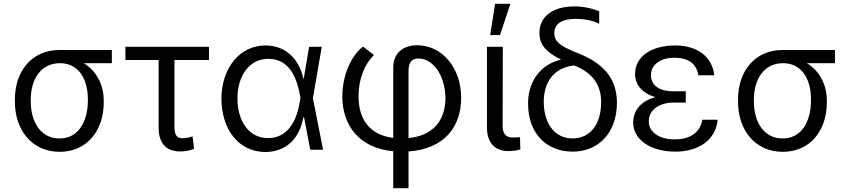

<svg xmlns="http://www.w3.org/2000/svg" viewBox="-20 -794 4505 1018"><path d="M59 -264V-258C58 -103 151 11 296 11C439 11 531 -99 530 -254V-260C531 -346 488 -421 424 -459H573V-529H296C148 -529 58 -416 59 -264ZM143 -258V-264C143 -375 197 -459 298 -459C396 -459 446 -376 446 -267V-262C446 -144 391 -59 296 -60C199 -59 143 -143 143 -258Z M1088 -546H645V-476H821V-117C821 -33 863 9 935 9C962 9 985 5 1009 -5L1001 -71C984 -65 969 -61 948 -61C918 -61 905 -77 905 -122V-476H1088Z M1387 12C1484 11 1564 -43 1589 -173H1592L1625 0H1693L1639 -273L1686 -546H1619L1590 -375H1589C1565 -487 1490 -553 1387 -553C1254 -553 1155 -437 1154 -271C1155 -104 1247 11 1387 12ZM1239 -272C1239 -395 1304 -482 1402 -482C1497 -482 1548 -412 1570 -291L1573 -275L1569 -252C1548 -121 1483 -61 1401 -62C1303 -61 1239 -148 1239 -272Z M2065 -436V-63C1940 -78 1881 -162 1881 -283C1881 -377 1914 -456 1963 -502L1905 -547C1845 -502 1795 -399 1795 -281C1796 -129 1884 -9 2065 8V204H2146V9C2335 -4 2425 -121 2425 -274C2425 -442 2318 -554 2193 -554C2113 -554 2065 -509 2065 -436ZM2146 -62V-419C2146 -461 2162 -484 2199 -484C2273 -484 2340 -399 2342 -274C2341 -153 2274 -74 2146 -62Z M2562 -546V-116C2562 -36 2606 7 2674 7C2702 7 2726 3 2739 -2L2737 -67C2731 -66 2718 -65 2697 -65C2663 -65 2645 -85 2645 -126L2646 -546ZM2579 -608H2631L2686 -774H2605Z M2840 -619C2840 -559 2875 -517 2953 -479L2954 -478C2848 -453 2780 -364 2780 -248V-242C2780 -91 2874 10 3016 10C3157 10 3250 -94 3251 -247V-252C3250 -377 3181 -461 3034 -516C2947 -551 2919 -576 2919 -617C2919 -667 2957 -694 3032 -694C3078 -694 3121 -686 3157 -668V-734C3116 -751 3071 -760 3026 -760C2910 -760 2840 -706 2840 -619ZM2863 -252V-257C2864 -364 2922 -436 3023 -447C3119 -411 3167 -346 3167 -256V-252C3168 -136 3109 -60 3016 -60C2923 -60 2864 -136 2863 -252Z M3337 -144C3338 -53 3429 10 3562 10C3684 10 3776 -53 3785 -159H3704C3692 -96 3646 -55 3557 -55C3471 -55 3420 -96 3420 -150C3419 -215 3482 -250 3550 -250H3616V-310H3550C3475 -310 3431 -342 3431 -396C3432 -449 3478 -488 3557 -488C3625 -488 3672 -460 3683 -395H3767C3756 -497 3672 -553 3561 -553C3435 -553 3348 -496 3347 -402C3348 -343 3386 -299 3455 -279C3381 -259 3338 -212 3337 -144Z M3893 -264V-258C3892 -103 3985 11 4130 11C4273 11 4365 -99 4364 -254V-260C4365 -346 4322 -421 4258 -459H4407V-529H4130C3982 -529 3892 -416 3893 -264ZM3977 -258V-264C3977 -375 4031 -459 4132 -459C4230 -459 4280 -376 4280 -267V-262C4280 -144 4225 -59 4130 -60C4033 -59 3977 -143 3977 -258Z"/></svg>

Font: Wafeq
Style: Regular
Weight: 400
Designer: Rasmus Andersson & Azza Alameddine
Foundry: Google & TypeTogether
Version: Version 3.000;FEAKit 1.0